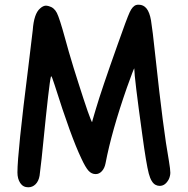

<svg xmlns="http://www.w3.org/2000/svg" viewBox="-20 -838 797 815"><path d="M373 -328Q375 -335 379.5 -350.5Q384 -366 388 -379Q410 -454 479 -648Q518 -759 530.5 -786Q543 -813 559 -817Q562 -818 569 -818Q589 -818 602 -802Q615 -786 621 -751.5Q627 -717 640 -595Q673 -287 697 -155Q703 -119 703 -105Q703 -92 697 -78Q682 -49 658 -49Q649 -49 641 -53Q622 -62 611.5 -101.5Q601 -141 584 -266Q550 -511 550 -547V-548Q548 -548 519 -467Q454 -281 428 -145Q424 -124 412.5 -111.5Q401 -99 386 -99Q369 -99 356 -113Q343 -127 325 -166Q281 -258 212 -477Q200 -514 198 -514Q196 -514 196 -512Q189 -488 163 -227Q158 -172 148 -92Q144 -69 131 -56Q118 -43 100 -43Q78 -43 66 -61Q54 -79 54 -106Q54 -188 100 -552Q119 -705 119 -710Q124 -780 150 -802Q163 -814 175 -814Q179 -814 187 -812Q210 -806 221.5 -783Q233 -760 256 -676Q263 -650 272.5 -617Q282 -584 292.5 -550Q303 -516 314 -482Q325 -448 334.5 -418.5Q344 -389 352 -366.5Q360 -344 365 -331.5Q370 -319 371 -320Z"/></svg>

Font: Chanighter Handwriting Cyr
Style: Regular
Weight: 400
Designer: Sin Chanighter
Version: Version 001.001